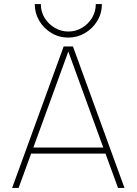

<svg xmlns="http://www.w3.org/2000/svg" viewBox="-20 -930 676 950"><path d="M295 -700H341L596 0H564L502 -170H134L72 0H40ZM145 -200H491L318 -675ZM318 -744Q272.5 -744 234.8 -766.5Q197 -789 174.5 -826.8Q152 -864.5 152 -910H182Q182 -871.5 201.2 -840.8Q220.5 -810 251.5 -792Q282.5 -774 318 -774Q355 -774 386 -792.5Q417 -811 435.5 -841.8Q454 -872.5 454 -910H484Q484 -863 460.8 -825.5Q437.5 -788 399.8 -766Q362 -744 318 -744Z"/></svg>

Font: Urbanist Thin
Style: Regular
Weight: 100
Designer: Corey Hu
Foundry: Corey Hu
Version: Version 1.330; ttfautohint (v1.8.4.7-5d5b)